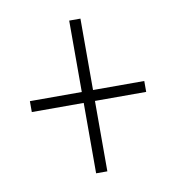

<svg xmlns="http://www.w3.org/2000/svg" viewBox="-60 -639 525 572"><g transform="rotate(-10 202.5 -353.0)"><path d="M220 -368H375V-335H220V-122H186V-335H29V-368H186V-584H220Z"/></g></svg>

Font: Noto Sans Lao ExtraCondensed ExtraLight
Style: Regular
Weight: 200
Width: 2
Designer: Monotype Design Team
Foundry: Monotype Imaging Inc.
Version: Version 2.003; ttfautohint (v1.8.4.7-5d5b)